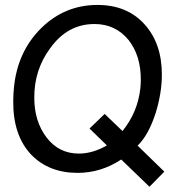

<svg xmlns="http://www.w3.org/2000/svg" viewBox="-20 -666 697 757"><path d="M569.3 70.3 458 -37.1Q377.9 15.6 286.1 15.6Q172.9 15.6 103.5 -55.7Q31.2 -131.8 32.2 -266.6Q32.2 -293.9 35.2 -323.2Q49.8 -463.9 142.6 -555.2Q235.4 -646.5 364.3 -646.5Q480.5 -646.5 549.3 -570.8Q618.2 -495.1 618.2 -372.1Q618.2 -299.8 593.8 -220.7Q565.4 -132.8 522.5 -91.8L627.9 10.7ZM352.5 -571.3Q246.1 -571.3 177.7 -475.6Q114.3 -389.6 115.2 -280.3Q115.2 -187.5 163.6 -124Q211.9 -60.5 291 -60.5Q345.7 -60.5 401.4 -92.8L333 -159.2L392.6 -216.8L462.9 -149.4Q522.5 -222.7 533.2 -316.4Q535.2 -335 535.2 -352.5Q535.2 -446.3 487.3 -507.8Q435.5 -571.3 352.5 -571.3Z"/></svg>

Font: Puritan
Style: Italic
Weight: 400
Version: 2.0a